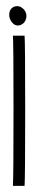

<svg xmlns="http://www.w3.org/2000/svg" viewBox="-20 -605 116 625"><path d="M66 -553Q66 -566 56.5 -575.5Q47 -585 36 -585Q24 -585 17 -577Q10 -569 10 -557Q10 -542 20.5 -530.5Q31 -519 45 -523Q55 -526 60.5 -534.5Q66 -543 66 -553ZM24 -248Q24 -471 22 -489H60Q62 -469 62 -246Q62 -24 60 0H22Q24 -28 24 -248Z"/></svg>

Font: Vibes
Style: Regular
Weight: 400
Designer: AbdElmomen Kadhim
Version: Version 1.100